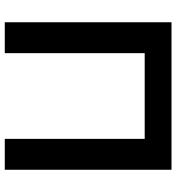

<svg xmlns="http://www.w3.org/2000/svg" viewBox="13 -751 738 804"><g transform="rotate(90 382.0 -349.0)"><path d="M73.2 0V-698.2H690.9V0H561.5V-585.9H202.6V0Z"/></g></svg>

Font: SansationBold
Style: Bold
Weight: 700
Designer: Bernd Montag
Version: Version 1.301